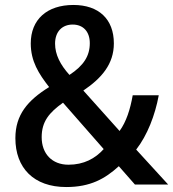

<svg xmlns="http://www.w3.org/2000/svg" viewBox="-20 -744 698 774"><path d="M276 -724C169 -724 104 -665 104 -569C104 -497 136 -447 178 -393C91 -339 42 -281 42 -187C42 -67 116 10 247 10C344 10 403 -23 459 -74L524 0H658L529 -141C574 -199 605 -279 620 -360H515C505 -303 489 -253 462 -216L316 -379C390 -429 439 -486 439 -569C439 -667 378 -724 276 -724ZM273 -645C315 -645 342 -617 342 -570C342 -519 318 -480 260 -442C223 -483 202 -524 202 -568C202 -617 231 -645 273 -645ZM234 -330 398 -143C364 -105 318 -80 256 -80C190 -80 148 -124 148 -191C148 -254 178 -290 234 -330Z"/></svg>

Font: Noto Sans Khmer SemiCondensed Medium
Style: Regular
Weight: 500
Width: 4
Designer: Danh Hong and the Monotype Design Team
Foundry: Monotype Imaging Inc.
Version: Version 2.004